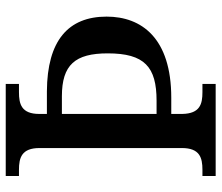

<svg xmlns="http://www.w3.org/2000/svg" viewBox="-70 -684 754 653"><g transform="rotate(-90 306.5 -357.0)"><path d="M35 0H348V-45H320C280 -45 247 -53 246 -114V-151H301C504 -151 577 -252 577 -371C577 -501 496 -573 323 -574H246V-600C246 -661 280 -669 320 -669H348V-714H35V-669H56C97 -669 130 -660 130 -599V-115C130 -54 97 -45 56 -45H35ZM291 -201H246V-523H306C413 -523 452 -478 452 -367C452 -242 406 -201 291 -201Z"/></g></svg>

Font: Noto Serif Medium
Style: Regular
Weight: 500
Designer: Monotype Design Team
Foundry: Monotype Imaging Inc.
Version: Version 2.013